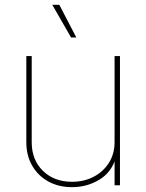

<svg xmlns="http://www.w3.org/2000/svg" viewBox="-20 -773 610 801"><path d="M280.3 7.8Q224.6 7.8 181.6 -15.9Q138.7 -39.6 114.3 -81.8Q89.8 -124 89.8 -179.7V-539.1H112.3V-179.7Q112.3 -105.5 159.2 -60.1Q206.1 -14.6 280.3 -14.6Q331.1 -14.6 371.3 -35.9Q411.6 -57.1 434.8 -94.5Q458 -131.8 458 -179.7V-539.1H480.5V0H458V-117.2H463.9Q446.3 -54.7 394.5 -23.4Q342.8 7.8 280.3 7.8ZM276.4 -616.7 198.2 -752.9H227.5L298.3 -616.7Z"/></svg>

Font: Inter 18pt Thin
Style: Regular
Weight: 250
Designer: Rasmus Andersson
Foundry: rsms
Version: Version 4.001;git-66647c0bb